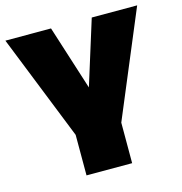

<svg xmlns="http://www.w3.org/2000/svg" viewBox="-116 -781 827 874"><g transform="rotate(-15 297.5 -344.0)"><path d="M185 0V-191L-13 -688H202L299 -384L394 -688H608L400 -191V0Z"/></g></svg>

Font: Paytone One
Style: Regular
Weight: 400
Designer: Vernon Adams
Foundry: Vernon Adams
Version: Version 1.002; ttfautohint (v1.8.4.7-5d5b);gftools[0.9.23]